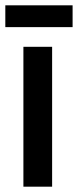

<svg xmlns="http://www.w3.org/2000/svg" viewBox="-28 -702 293 722"><path d="M60 0V-526H168V0ZM-8 -600V-682H245V-600Z"/></svg>

Font: Archivo Narrow SemiBold
Style: Regular
Weight: 600
Designer: Hector Gatti
Foundry: Omnibus-Type
Version: Version 3.002